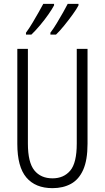

<svg xmlns="http://www.w3.org/2000/svg" viewBox="-20 -968 544 998"><path d="M435 -221Q435 -136 412.5 -85.5Q390 -35 349 -12.5Q308 10 253 10Q164 10 117 -45.5Q70 -101 70 -220V-714H125V-222Q125 -124 158.5 -82.5Q192 -41 253 -41Q311 -41 345 -81Q379 -121 379 -222V-714H435ZM388 -940Q379 -922 358 -893Q337 -864 313.5 -835Q290 -806 271 -788H242V-798Q258 -819 275.5 -848Q293 -877 308.5 -904.5Q324 -932 332 -948H388ZM261 -940Q251 -921 231.5 -893Q212 -865 188 -836.5Q164 -808 143 -788H115V-798Q132 -821 149 -849.5Q166 -878 181 -904.5Q196 -931 205 -948H261Z"/></svg>

Font: Noto Sans Sinhala UI ExtraCondensed Light
Style: Regular
Weight: 300
Width: 2
Designer: Jelle Bosma - Monotype Design Team
Foundry: Monotype Imaging Inc.
Version: Version 2.006; ttfautohint (v1.8.4.7-5d5b)